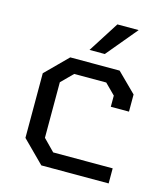

<svg xmlns="http://www.w3.org/2000/svg" viewBox="-109 -813 778 898"><g transform="rotate(15 279.5 -364.5)"><path d="M253 -580 348 -729H451L327 -580ZM175 0 70 -105V-418L175 -523H414L506 -432V-349H418V-403L368 -453H213L158 -398V-129L213 -73H501V0Z"/></g></svg>

Font: Tomorrow
Style: Regular
Weight: 400
Designer: Tony de Marco, Monica Rizzolli
Foundry: Just in Type
Version: Version 2.002